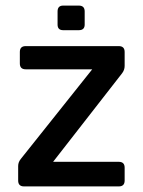

<svg xmlns="http://www.w3.org/2000/svg" viewBox="-20 -667 511 687"><path d="M66 0Q45 0 45 -21V-73Q45 -87 55 -99L310 -419H72Q51 -419 51 -440V-481Q51 -502 72 -502H405Q426 -502 426 -481V-431Q426 -417 417 -405L170 -88H405Q426 -88 426 -67V-21Q426 0 405 0ZM206 -559Q186 -559 186 -579V-626Q186 -647 206 -647H262Q283 -647 283 -626V-579Q283 -559 262 -559Z"/></svg>

Font: Pitagon Sans Medium
Style: Regular
Weight: 500
Designer: Travis Tran
Foundry: Pitagon
Version: Version 1.001; ttfautohint (v1.8.4.7-5d5b);gftools[0.9.26]